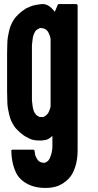

<svg xmlns="http://www.w3.org/2000/svg" viewBox="-20 -717 480 936"><path d="M358.4 -692.4Q358.4 -564.5 358.4 -309.6Q358.4 -201.2 358.4 15.6Q358.4 61.5 346.7 96.7Q335.9 131.8 314.5 154.3Q291 177.7 264.6 188.5Q238.3 199.2 201.2 199.2Q161.1 199.2 130.9 187.5Q99.6 175.8 78.1 153.3Q62.5 137.7 53.7 114.3Q43.9 91.8 39.1 62.5Q37.1 51.8 36.1 36.1Q35.2 20.5 35.2 19.5Q35.2 18.6 35.2 17.6Q36.1 16.6 36.1 14.6Q37.1 14.6 38.1 13.7Q39.1 12.7 40 12.7Q74.2 12.7 142.6 12.7Q144.5 12.7 146.5 14.6Q148.4 15.6 148.4 17.6Q149.4 29.3 151.4 38.1Q154.3 46.9 158.2 53.7Q161.1 59.6 165 64.5Q169.9 69.3 174.8 72.3Q178.7 74.2 183.6 75.2Q189.5 76.2 195.3 77.1Q198.2 76.2 201.2 75.2Q204.1 74.2 206.1 73.2Q210.9 70.3 215.8 65.4Q219.7 60.5 222.7 54.7Q225.6 47.9 228.5 39.1Q231.4 30.3 233.4 18.6Q233.4 15.6 234.4 11.7Q235.4 7.8 235.4 2.9Q235.4 -16.6 235.4 -54.7Q225.6 -44.9 214.8 -39.1Q205.1 -34.2 192.4 -33.2Q181.6 -31.2 169.9 -32.2Q158.2 -32.2 145.5 -34.2Q138.7 -35.2 133.8 -37.1Q129.9 -39.1 125 -41Q123 -42 120.1 -43Q118.2 -44.9 115.2 -45.9Q104.5 -50.8 94.7 -57.6Q85 -64.5 75.2 -73.2Q66.4 -81.1 56.6 -91.8Q47.9 -102.5 40 -117.2Q32.2 -131.8 28.3 -145.5Q24.4 -158.2 18.6 -188.5Q15.6 -206.1 15.6 -226.6Q14.6 -247.1 14.6 -270.5Q14.6 -271.5 14.6 -275.4Q14.6 -275.4 14.6 -276.4Q14.6 -276.4 14.6 -276.4Q14.6 -335 14.6 -453.1Q14.6 -454.1 14.6 -454.1Q14.6 -454.1 14.6 -454.1Q14.6 -455.1 14.6 -457Q14.6 -480.5 15.6 -501Q15.6 -520.5 18.6 -538.1Q24.4 -568.4 28.3 -581.1Q32.2 -593.8 40 -608.4Q47.9 -623 56.6 -633.8Q66.4 -643.6 75.2 -652.3Q80.1 -656.2 85.9 -661.1Q90.8 -665 96.7 -668.9Q102.5 -672.9 108.4 -676.8Q114.3 -679.7 120.1 -681.6Q129.9 -686.5 139.6 -689.5Q150.4 -692.4 161.1 -694.3Q163.1 -694.3 165 -694.3Q167 -695.3 168.9 -695.3Q173.8 -695.3 177.7 -696.3Q181.6 -697.3 187.5 -697.3Q204.1 -697.3 218.8 -687.5Q233.4 -677.7 247.1 -659.2Q252 -670.9 261.7 -694.3Q262.7 -695.3 263.7 -696.3Q265.6 -697.3 266.6 -697.3Q294.9 -697.3 351.6 -697.3Q354.5 -697.3 355.5 -695.3Q357.4 -694.3 358.4 -692.4ZM226.6 -527.3Q226.6 -529.3 225.6 -532.2Q225.6 -535.2 224.6 -537.1Q221.7 -544.9 219.7 -550.8Q216.8 -556.6 213.9 -562.5Q210 -566.4 207 -570.3Q203.1 -574.2 198.2 -576.2Q194.3 -578.1 189.5 -579.1Q184.6 -580.1 180.7 -580.1Q175.8 -580.1 173.8 -580.1Q172.9 -579.1 169.9 -578.1Q169.9 -577.1 168 -576.2Q167 -576.2 165 -575.2Q160.2 -573.2 155.3 -568.4Q151.4 -564.5 148.4 -557.6Q144.5 -551.8 142.6 -543Q139.6 -534.2 138.7 -523.4Q136.7 -511.7 135.7 -497.1Q135.7 -483.4 135.7 -465.8Q135.7 -396.5 135.7 -257.8Q135.7 -241.2 135.7 -227.5Q136.7 -212.9 138.7 -202.1Q139.6 -191.4 142.6 -182.6Q144.5 -173.8 148.4 -168Q152.3 -162.1 156.2 -157.2Q160.2 -153.3 165 -151.4Q167 -150.4 168 -149.4Q169.9 -148.4 169.9 -148.4Q171.9 -147.5 173.8 -146.5Q174.8 -146.5 180.7 -146.5Q184.6 -146.5 189.5 -146.5Q194.3 -147.5 198.2 -150.4Q202.1 -152.3 206.1 -156.2Q210 -159.2 213.9 -164.1Q216.8 -168.9 219.7 -175.8Q221.7 -181.6 224.6 -189.5Q225.6 -191.4 225.6 -193.4Q225.6 -196.3 226.6 -199.2Q226.6 -308.6 226.6 -527.3Z"/></svg>

Font: Typeface
Style: Regular
Weight: 400
Version: Version 1.0